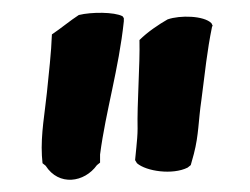

<svg xmlns="http://www.w3.org/2000/svg" viewBox="-20 -779 399 307"><path d="M47 -530 48 -518 53 -514C74 -481 115 -487 135 -515L140 -519V-532C149 -601 170 -669 178 -745V-750L176 -753C163 -760 126 -760 106 -755C92 -746 78 -734 63 -724C62 -695 58 -661 55 -631C52 -601 45 -564 47 -530ZM196 -523 199 -518C214 -505 256 -499 280 -511L285 -515L290 -533C298 -564 297 -585 302 -619C308 -665 311 -697 319 -736L320 -738L318 -742C306 -754 268 -755 248 -748C234 -740 216 -728 203 -715C204 -676 199 -613 200 -573C200 -564 199 -553 198 -543Z"/></svg>

Font: Hussar Pisanka
Style: Bd
Weight: 700
Designer: Robert Jablonski
Foundry: Cannot Into Space Fonts
Version: Version 1.070